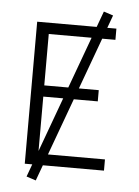

<svg xmlns="http://www.w3.org/2000/svg" viewBox="-60 -863 719 990"><g transform="rotate(5 300.0 -368.0)"><path d="M99 0V-735H509V-677H164V-411H446V-353H164V-58H509V0ZM163 81 114 65 437 -817 486 -801Z"/></g></svg>

Font: Iosevka Light Extended
Style: Regular
Weight: 300
Width: 7
Monospace: yes
Designer: Belleve Invis
Foundry: Belleve Invis
Version: Version 32.5.0; ttfautohint (v1.8.4)